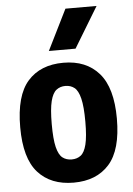

<svg xmlns="http://www.w3.org/2000/svg" viewBox="-56 -850 624 903"><g transform="rotate(-5 255.5 -399.0)"><path d="M255.5 10.5Q147.5 10.5 87.2 -56.8Q27 -124 27 -270.5Q27 -420 87 -487.8Q147 -555.5 255.5 -555.5Q363 -555.5 423.2 -486.5Q483.5 -417.5 483.5 -272Q483.5 -124.5 423.5 -57Q363.5 10.5 255.5 10.5ZM255.5 -99Q280.5 -99 298.2 -112.5Q316 -126 325.2 -163Q334.5 -200 334.5 -270Q334.5 -342 325 -380.2Q315.5 -418.5 297.8 -432.2Q280 -446 255.5 -446Q230.5 -446 212.8 -432.2Q195 -418.5 185.5 -381Q176 -343.5 176 -272.5Q176 -201.5 185.2 -164Q194.5 -126.5 212.2 -112.8Q230 -99 255.5 -99ZM192.5 -616.5 287.5 -808H434.5L318.5 -616.5Z"/></g></svg>

Font: Encode Sans Condensed Condensed
Style: Bold
Weight: 700
Width: 3
Designer: Multiple Designers
Foundry: Impallari Type
Version: Version 3.000; ttfautohint (v1.8.3) -l 8 -r 50 -G 200 -x 14 